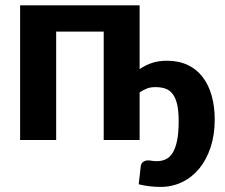

<svg xmlns="http://www.w3.org/2000/svg" viewBox="-20 -536 860 735"><path d="M580 81Q598.5 81 614 74Q629.5 67 640.5 49.8Q651.5 32.5 657.8 2.8Q664 -27 664 -72Q664 -111.5 658 -136.8Q652 -162 640.5 -176.8Q629 -191.5 612.5 -197Q596 -202.5 575.5 -202.5Q555 -202.5 541.5 -196.8Q528 -191 514.5 -182.5V0H377V-415H195V0H57V-515.5H514.5V-271.5Q537 -287 562.2 -295.2Q587.5 -303.5 619 -303.5Q664.5 -303.5 699 -287Q733.5 -270.5 756.2 -240.5Q779 -210.5 790.5 -169.2Q802 -128 802 -78.5Q802 -19.5 786.2 28Q770.5 75.5 742.8 109.2Q715 143 677 161.2Q639 179.5 595 179.5Q573.5 179.5 553.5 177.2Q533.5 175 511 169.5Q512 159 513 151.2Q514 143.5 514.8 136.2Q515.5 129 516.5 121Q517.5 113 518.5 102.5Q519.5 91 527 84.5Q534.5 78 548 78Q553.5 78 561.8 79.5Q570 81 580 81Z"/></svg>

Font: Lato Heavy
Style: Regular
Weight: 800
Designer: Lukasz Dziedzic
Foundry: tyPoland Lukasz Dziedzic
Version: Version 2.007; 2014-02-27